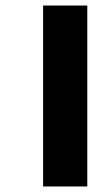

<svg xmlns="http://www.w3.org/2000/svg" viewBox="-20 -677 404 695"><path d="M136 -2H296V-657H136Z"/></svg>

Font: Noto Sans Tamil UI SemiCondensed ExtraBold
Style: Regular
Weight: 800
Width: 4
Designer: Jelle Bosma - Monotype Design Team
Foundry: Monotype Imaging Inc.
Version: Version 2.004